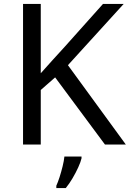

<svg xmlns="http://www.w3.org/2000/svg" viewBox="-20 -734 659 975"><path d="M619 0H513L260 -341L187 -277V0H97V-714H187V-362Q217 -396 248 -430Q279 -464 310 -498L503 -714H608L325 -403ZM394 70Q390 88 377.5 115.5Q365 143 348.5 171Q332 199 314 221H266V209Q274 192 282.5 165.5Q291 139 298 110.5Q305 82 307 61H394Z"/></svg>

Font: Noto Sans Historical
Style: Regular
Weight: 400
Designer: Monotype Design Team
Foundry: Monotype Imaging Inc.
Version: Version 2.013; ttfautohint (v1.8.4.7-5d5b)